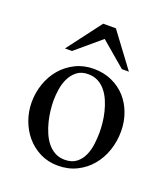

<svg xmlns="http://www.w3.org/2000/svg" viewBox="-103 -580 582 666"><g transform="rotate(20 188.5 -246.5)"><path d="M351.1 -174.8Q351.1 -138.2 339.6 -104.5Q328.1 -70.8 306.6 -45.2Q285.2 -19.5 254.4 -4.2Q223.6 11.2 185.1 11.2Q148.4 11.2 118.9 -3.7Q89.4 -18.6 68.6 -43Q47.9 -67.4 36.4 -99.1Q24.9 -130.9 24.9 -165Q24.9 -200.7 36.4 -233.6Q47.9 -266.6 69.3 -291.7Q90.8 -316.9 121.1 -332Q151.4 -347.2 189 -347.2Q225.6 -347.2 255.6 -333.7Q285.6 -320.3 306.9 -296.9Q328.1 -273.4 339.6 -241.9Q351.1 -210.4 351.1 -174.8ZM282.2 -146Q282.2 -162.1 280.3 -181.6Q278.3 -201.2 273.4 -220.9Q268.6 -240.7 260.7 -259Q252.9 -277.3 241.2 -291.7Q229.5 -306.2 213.6 -314.7Q197.8 -323.2 176.8 -323.2Q151.9 -323.2 135.7 -310.8Q119.6 -298.3 110.4 -279.5Q101.1 -260.7 97.7 -238.3Q94.2 -215.8 94.2 -195.8Q94.2 -179.7 96.4 -160.2Q98.6 -140.6 103.5 -120.6Q108.4 -100.6 116.5 -81.8Q124.5 -63 136.2 -48.3Q147.9 -33.7 163.8 -24.9Q179.7 -16.1 200.2 -16.1Q226.6 -16.1 242.7 -28.6Q258.8 -41 267.6 -60.3Q276.4 -79.6 279.3 -102.5Q282.2 -125.5 282.2 -146ZM279.8 -379.4 188 -457.5 95.7 -379.4H69.8L165 -505.4H211.9L305.7 -379.4Z"/></g></svg>

Font: Scheherazade Urdu
Style: Regular
Weight: 400
Designer: SIL International
Foundry: SIL International
Version: Version 1.005 (build 117/117)